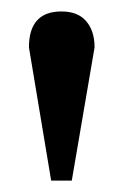

<svg xmlns="http://www.w3.org/2000/svg" viewBox="-20 -734 215 337"><path d="M106 -417H69.8L30.8 -650.9Q30.8 -713.9 87.9 -713.9Q116.7 -713.9 131.3 -696.8Q146 -679.7 146 -650.9Z"/></svg>

Font: Veleka
Style: Bold
Weight: 700
Designer: Stefan Peev, Context Ltd, 2016; SIL International, 1997-2014.
Foundry: Stefan Peev, Context Ltd, 2016
Version: Version 1.000